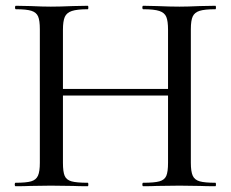

<svg xmlns="http://www.w3.org/2000/svg" viewBox="-20 -645 801 665"><path d="M726 0Q693 0 673 -1L602 -2L523 -1Q506 0 476 0Q473 0 473 -6Q473 -12 476 -12Q515 -12 532.5 -17Q550 -22 556 -36Q562 -50 562 -81V-314H198V-81Q198 -50 204 -36Q210 -22 227.5 -17Q245 -12 284 -12Q286 -12 286 -6Q286 0 284 0Q251 0 233 -1L156 -2L85 -1Q66 0 34 0Q31 0 31 -6Q31 -12 34 -12Q71 -12 88 -17Q105 -22 111.5 -36.5Q118 -51 118 -81V-544Q118 -574 112 -588Q106 -602 89 -607.5Q72 -613 35 -613Q32 -613 32 -619Q32 -625 35 -625L86 -624Q128 -622 156 -622Q187 -622 233 -624L284 -625Q286 -625 286 -619Q286 -613 284 -613Q247 -613 229 -607Q211 -601 204.5 -586.5Q198 -572 198 -542V-337H562V-542Q562 -572 556 -586.5Q550 -601 532 -607Q514 -613 476 -613Q473 -613 473 -619Q473 -625 476 -625L523 -624Q569 -622 602 -622Q629 -622 673 -624L726 -625Q728 -625 728 -619Q728 -613 726 -613Q689 -613 671.5 -607.5Q654 -602 647.5 -588Q641 -574 641 -544V-81Q641 -51 647.5 -36.5Q654 -22 671.5 -17Q689 -12 726 -12Q728 -12 728 -6Q728 0 726 0Z"/></svg>

Font: Cormorant SC Medium
Style: Regular
Weight: 500
Designer: Christian Thalmann (Catharsis Fonts)
Version: Version 3.000